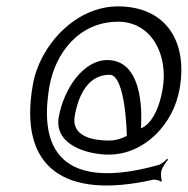

<svg xmlns="http://www.w3.org/2000/svg" viewBox="-20 -570 588 601"><path d="M214 -207C226 -276 258 -336 323 -336C374 -336 377 -145 377 -145C376 -144 351 -130 321 -130C275 -130 202 -141 214 -207ZM83 -306C36 -42 185 54 457 -7C465 -9 480 -6 483 -1L487 -4C484 -8 483 -27 485 -35C488 -46 500 -64 506 -70L503 -73C497 -66 486 -56 474 -53C244 11 89 -39 135 -301C153 -402 226 -502 350 -502C453 -502 508 -400 489 -291C475 -212 447 -183 429 -172C427 -171 424 -170 421 -168C422 -182 439 -383 315 -382C240 -381 180 -292 164 -204C148 -114 258 -86 320 -86C433 -86 523 -182 542 -291C569 -442 498 -550 349 -550C215 -550 104 -426 83 -306Z"/></svg>

Font: Armata Saber
Style: RgIta
Weight: 400
Designer: Jasper
Foundry: Cannot Into Space Fonts
Version: Version 0.970